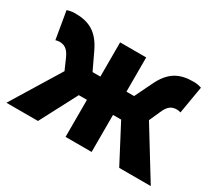

<svg xmlns="http://www.w3.org/2000/svg" viewBox="-114 -792 1111 1001"><g transform="rotate(30 441.5 -291.5)"><path d="M696 -293 726 -360C745 -405 768 -414 796 -414C804 -414 811 -412 818 -410L846 -575C831 -580 815 -583 798 -583C714 -583 658 -555 615 -464L566 -363H520V-569H363V-363H316L268 -464C225 -555 168 -583 85 -583C67 -583 52 -580 37 -575L65 -410C72 -412 79 -414 87 -414C115 -414 138 -405 158 -360L187 -294L7 0H197L314 -223H363V0H520V-223H569L686 0H876Z"/></g></svg>

Font: Noto Sans CJK KR Black
Style: Regular
Weight: 900
Designer: Ryoko NISHIZUKA (kana & ideographs); Paul D. Hunt (Latin, Greek & Cyrillic); Wenlong ZHANG (bopomofo); Sandoll Communica
Foundry: Adobe Systems Incorporated
Version: Version 1.004;PS 1.004;hotconv 1.0.82;makeotf.lib2.5.63406